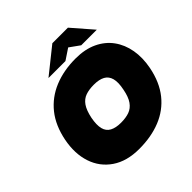

<svg xmlns="http://www.w3.org/2000/svg" viewBox="-227 -1071 1264 1264"><g transform="rotate(-45 405.0 -439.5)"><path d="M360 9Q245 9 169.5 -42.5Q94 -94 65 -181.5Q36 -269 57 -378Q79 -490 137.5 -563Q196 -636 284.5 -672.5Q373 -709 484 -709Q571 -709 635 -679Q699 -649 738 -595.5Q777 -542 789.5 -471Q802 -400 786 -318Q764 -207 706 -134.5Q648 -62 560 -26.5Q472 9 360 9ZM397 -198Q442 -198 474.5 -209.5Q507 -221 529 -252Q551 -283 562 -341Q574 -399 564.5 -434.5Q555 -470 525.5 -486Q496 -502 447 -502Q402 -502 369.5 -490.5Q337 -479 315.5 -448Q294 -417 282 -359Q271 -301 280 -265.5Q289 -230 319 -214Q349 -198 397 -198ZM267 -744 447 -888H592L524 -810L425 -744ZM572 -744 480 -810 447 -888H592L717 -744Z"/></g></svg>

Font: REM Black
Style: Italic
Weight: 900
Italic angle: -11°
Designer: Octavio Pardo
Foundry: Ashler Design
Version: Version 1.005;gftools[0.9.28]